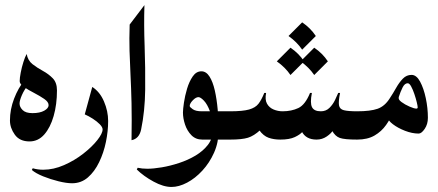

<svg xmlns="http://www.w3.org/2000/svg" viewBox="-20 -554 1738 762"><path d="M93.8 -219.7Q76.2 -198.2 66.9 -176.5Q57.6 -154.8 57.6 -143.1Q57.6 -129.4 69.8 -117.2Q82 -105 108.9 -105Q138.2 -105 155.5 -114.7Q172.9 -124.5 172.9 -136.7Q172.9 -149.4 155.5 -161.4Q138.2 -173.3 115.5 -185.1Q92.8 -196.8 75.4 -208.5Q58.1 -220.2 58.1 -231.9Q58.1 -244.6 62.3 -266.1Q66.4 -287.6 73 -308.3Q79.6 -329.1 85.9 -339.8Q90.3 -314 109.1 -299.3Q127.9 -284.7 150.4 -272.5Q172.9 -260.3 189.5 -243.2Q206.1 -226.1 206.1 -195.3Q206.1 -139.6 192.9 -93.5Q179.7 -47.4 155.5 -20Q131.3 7.3 97.2 7.3Q58.1 7.3 38.8 -19.5Q19.5 -46.4 19.5 -76.2Q19.5 -119.6 35.9 -162.4Q52.2 -205.1 77.6 -235.8Z M106.4 120.6 109.9 113.8Q129.4 119.6 151.4 119.6Q192.4 119.6 234.1 101.3Q275.9 83 310.5 55.9Q345.2 28.8 366.2 2.2Q387.2 -24.4 387.2 -40.5Q387.2 -49.3 376 -60.8Q364.7 -72.3 348.4 -82.8Q332 -93.3 316.4 -100.1L346.2 -209Q376.5 -189.5 392.8 -151.1Q409.2 -112.8 409.2 -73.7Q409.2 -33.7 400.4 9.3Q391.6 52.2 373.5 89.6Q355.5 127 328.9 150.1Q302.2 173.3 266.1 173.3Q244.1 173.3 212.4 165.5Q180.7 157.7 151.1 145.8Q121.6 133.8 106.4 120.6Z M494.6 -456.5 553.2 -533.7Q550.8 -457 554 -370.4Q557.1 -283.7 556.2 -198.2Q555.2 -112.8 540 -39.6Q532.2 -3.4 502 2.4Q503.4 -83.5 502 -145Q500.5 -206.5 498 -255.6Q495.6 -304.7 494.1 -352.1Q492.7 -399.4 494.6 -456.5Z M660.6 188Q628.4 188 589.4 166.7Q550.3 145.5 522.9 118.7L526.4 111.8Q543.5 115.7 564.9 115.7Q588.9 115.7 622.1 110.1Q655.3 104.5 690.4 93Q725.6 81.5 755.9 63.5Q786.1 45.4 805.2 20.8Q824.2 -3.9 824.2 -36.1Q824.2 -82.5 813.5 -111.6Q802.7 -140.6 789.3 -154.5Q775.9 -168.5 767.6 -168.5Q757.3 -168.5 745.1 -155.8Q732.9 -143.1 732.9 -133.3Q732.9 -128.9 744.9 -120.6Q756.8 -112.3 780.8 -112.3H893.6Q905.8 -112.3 911.9 -92.8Q918 -73.2 918 -56.2Q918 -39.1 911.9 -19.5Q905.8 0 893.6 0H782.7Q756.8 0 739.7 -17.3Q722.7 -34.7 714.4 -59.6Q706.1 -84.5 706.1 -107.4Q706.1 -120.1 710 -146.7Q713.9 -173.3 722.4 -201.9Q731 -230.5 744.9 -250.7Q758.8 -271 779.3 -271Q798.3 -271 811.5 -250.2Q824.7 -229.5 832.5 -195.1Q840.3 -160.6 844 -119.1Q847.7 -77.6 847.7 -36.1Q847.7 11.2 829.6 51.8Q811.5 92.3 783.2 123Q754.9 153.8 722.4 170.9Q689.9 188 660.6 188Z M1397.5 0Q1347.2 0 1328.6 -6.6Q1310.1 -13.2 1297.9 -35.6L1302.2 -37.6Q1294.9 -24.9 1276.9 -12.5Q1258.8 0 1236.3 0Q1193.4 0 1177.2 -33.2L1181.6 -32.2Q1171.4 -20 1150.1 -10Q1128.9 0 1092.3 0Q1066.4 0 1045.9 -7.3Q1025.4 -14.6 1008.8 -37.6L1013.7 -38.6Q987.8 -14.6 963.9 -7.3Q939.9 0 893.6 0Q879.9 0 875.5 -15.4Q871.1 -30.8 871.1 -56.2Q871.1 -79.6 876.5 -95.9Q881.8 -112.3 893.6 -112.3Q943.4 -112.3 968.5 -119.4Q993.7 -126.5 1005.9 -142.3Q1018.1 -158.2 1028.8 -185.1H1036.1Q1030.8 -158.2 1039.8 -142.3Q1048.8 -126.5 1065.9 -119.4Q1083 -112.3 1101.6 -112.3Q1136.7 -112.3 1164.1 -125.2Q1191.4 -138.2 1210.4 -185.1H1217.8Q1210 -145 1218.3 -128.7Q1226.6 -112.3 1253.4 -112.3Q1273.9 -112.3 1287.6 -126Q1301.3 -139.6 1309.6 -157Q1317.9 -174.3 1322.3 -185.1H1329.6Q1322.8 -151.4 1325.4 -136Q1328.1 -120.6 1345 -116.5Q1361.8 -112.3 1397.5 -112.3Q1411.6 -112.3 1418.9 -95Q1426.3 -77.6 1426.3 -56.2Q1426.3 -32.7 1419.7 -16.4Q1413.1 0 1397.5 0ZM1179.2 -465.3Q1212.4 -442.9 1233.4 -411.1L1179.2 -356.9Q1158.7 -387.2 1125 -411.1ZM1132.8 -364.7Q1166 -342.3 1187 -310.5L1132.8 -256.3Q1112.3 -286.6 1078.6 -310.5ZM1227.1 -364.7Q1260.3 -342.3 1281.2 -310.5L1227.1 -256.3Q1206.5 -286.6 1172.9 -310.5Z M1397.5 0Q1384.8 0 1378.4 -19.5Q1372.1 -39.1 1372.1 -56.2Q1372.1 -73.2 1378.4 -92.8Q1384.8 -112.3 1397.5 -112.3Q1450.2 -112.3 1478.5 -122.3Q1506.8 -132.3 1526.4 -163.1Q1540 -183.6 1552.2 -205.3Q1564.5 -227.1 1578.9 -241.9Q1593.3 -256.8 1613.3 -256.8Q1632.8 -256.8 1647.2 -230.2Q1661.6 -203.6 1669.9 -164.3Q1678.2 -125 1678.2 -86.4Q1678.2 -61 1665.5 -42.5Q1652.8 -23.9 1641.6 -23.9Q1615.7 -23.9 1587.4 -34.9Q1559.1 -45.9 1539.3 -61Q1519.5 -76.2 1518.6 -87.9L1563 -168.5Q1559.1 -159.7 1573.2 -149.2Q1587.4 -138.7 1605.5 -130.9Q1623.5 -123 1632.3 -123Q1637.7 -123 1637.7 -127.9Q1637.7 -133.3 1634 -148.4Q1630.4 -163.6 1624.5 -180.9Q1618.7 -198.2 1611.8 -210.9Q1605 -223.6 1598.1 -223.6Q1586.4 -223.6 1578.1 -207.5Q1569.8 -191.4 1561.5 -166Q1553.2 -140.6 1541.7 -112.1Q1530.3 -83.5 1512.2 -57.9Q1494.1 -32.2 1466.3 -16.1Q1438.5 0 1397.5 0Z"/></svg>

Font: Lateef SemiBold
Style: Regular
Weight: 600
Designer: SIL International
Foundry: SIL International
Version: Version 4.200